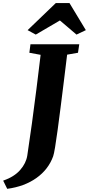

<svg xmlns="http://www.w3.org/2000/svg" viewBox="-111 -1022 561 1210"><path d="M-65.5 168 -91 116.5Q-21 92 16.2 49.2Q53.5 6.5 61 -42Q75.5 -136.5 90 -243Q104.5 -349.5 118.5 -460Q132.5 -570.5 145 -676.5L74 -689.5L81 -743H388.5L380.5 -689.5L312 -677.5Q302 -595 291.5 -510Q281 -425 271 -346.2Q261 -267.5 252.2 -202.8Q243.5 -138 236.2 -94.5Q229 -51 224 -37Q194 46 118.5 99.8Q43 153.5 -65.5 168ZM63 -832 240.5 -1002.5H327L430 -832L371 -804Q345 -826 319 -848.5Q293 -871 266.5 -893Q228.5 -871 190.5 -848.5Q152.5 -826 114.5 -804Z"/></svg>

Font: Merriweather Black
Style: Italic
Weight: 900
Italic angle: -7.8°
Designer: Eben Sorkin
Foundry: Eben Sorkin
Version: Version 2.200;gftools[0.9.31]